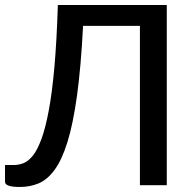

<svg xmlns="http://www.w3.org/2000/svg" viewBox="-23 -738 773 765"><path d="M56 7Q-3 7 -3 -13.5V-80.5H32.5Q51.5 -80.5 70.8 -88Q90 -95.5 108 -118Q126 -140.5 142 -183.8Q158 -227 171.2 -297.2Q184.5 -367.5 193.8 -471.2Q203 -575 207.5 -718H641.5V0H534.5V-635H308Q299.5 -470.5 283.8 -356.8Q268 -243 245.5 -171.2Q223 -99.5 194 -60.5Q165 -21.5 130.5 -7.2Q96 7 56 7Z"/></svg>

Font: Verano Sans Medium
Style: Regular
Weight: 500
Designer: Lukasz Dziedzic with Adam Twardoch and Botio Nikoltchev
Foundry: tyPoland Lukasz Dziedzic
Version: Version 3.001;December 28, 2019;FontCreator 12.0.0.2547 64-b